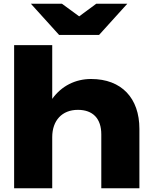

<svg xmlns="http://www.w3.org/2000/svg" viewBox="-20 -1013 819 1033"><path d="M56 0H261V-275C261 -365 314 -422 399 -422C480 -422 525 -375 525 -290V0H730V-320C730 -484 635 -588 470 -588C386 -588 311 -551 261 -481V-770H56ZM665 -993H498L406 -925L313 -993H146L298 -825H513Z"/></svg>

Font: Bounded
Style: Bold
Weight: 700
Designer: Vlad Churkin
Version: Version 3.0